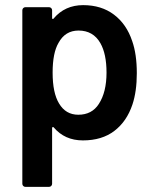

<svg xmlns="http://www.w3.org/2000/svg" viewBox="-20 -539 603 748"><path d="M495 -379Q513 -328 513 -254Q513 -183 496 -132Q474 -66 425.5 -29Q377 8 303 8Q232 8 189 -43Q188 -44 186 -44Q186 -44 184.5 -43.5Q183 -43 183 -40V177Q183 182 179.5 185.5Q176 189 171 189H79Q74 189 70.5 185.5Q67 182 67 177V-499Q67 -504 70.5 -507.5Q74 -511 79 -511H171Q176 -511 179.5 -507.5Q183 -504 183 -499V-469Q183 -466 184.5 -465.5Q186 -465 186 -465Q188 -465 189 -467Q233 -519 304 -519Q375 -519 424 -482Q473 -445 495 -379ZM365 -134Q395 -180 395 -256Q395 -329 371 -371Q343 -420 286 -420Q234 -420 208 -372Q185 -333 185 -256Q185 -177 210 -136Q236 -92 285 -92Q338 -92 365 -134Z"/></svg>

Font: LinhAnh SemBd
Style: Regular
Weight: 600
Monospace: yes
Designer: Jeremy Tribby
Foundry: Tribby Type
Version: Version 1.408